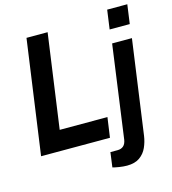

<svg xmlns="http://www.w3.org/2000/svg" viewBox="-129 -828 998 1115"><g transform="rotate(-15 370.0 -270.5)"><path d="M28 0 124 -686H251L172 -120H459L442 0ZM497 182Q475 182 450 178Q425 174 411 170L423 81H466Q511 81 519 33L596 -526H715L636 41Q631 76 616.5 108.5Q602 141 573 161.5Q544 182 497 182ZM603 -608 619 -723H740L724 -608Z"/></g></svg>

Font: Archivo Narrow
Style: Bold Italic
Weight: 700
Italic angle: -8°
Designer: Hector Gatti
Foundry: Omnibus-Type
Version: Version 3.002